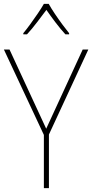

<svg xmlns="http://www.w3.org/2000/svg" viewBox="-20 -969 475 989"><path d="M218 -306 406 -714H435L232 -276V0H206V-274L0 -714H29ZM231 -949Q243 -927 262.5 -898Q282 -869 302 -842Q322 -815 336 -798V-792H317Q292 -819 265.5 -854Q239 -889 219 -918Q198 -890 171 -854.5Q144 -819 119 -792H100V-798Q116 -817 136 -844.5Q156 -872 175 -900Q194 -928 206 -949Z"/></svg>

Font: Noto Sans Gurmukhi UI SemiCondensed Thin
Style: Regular
Weight: 100
Width: 4
Designer: Jelle Bosma - Monotype Design Team
Foundry: Monotype Imaging Inc.
Version: Version 2.004; ttfautohint (v1.8.4.7-5d5b)